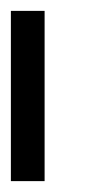

<svg xmlns="http://www.w3.org/2000/svg" viewBox="-20 -508 165 353"><path d="M0 -175V-488H62V-175Z"/></svg>

Font: Jawi Kufi
Style: Medium
Weight: 500
Version: Version 2.3